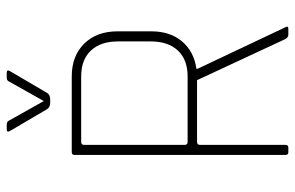

<svg xmlns="http://www.w3.org/2000/svg" viewBox="-173 -703 876 570"><g transform="rotate(-90 265.0 -418.0)"><path d="M245 -707Q232 -707 226 -716L162 -825Q155 -836 166 -836H180Q188 -836 191 -831L250 -726L309 -831Q312 -836 320 -836H334Q345 -836 338 -825L274 -716Q268 -707 255 -707ZM112 0H98Q90 0 90 -9V-634Q90 -643 98 -643H323Q384 -643 420.5 -606Q457 -569 457 -507V-407Q457 -351 427 -315.5Q397 -280 346 -273V-269L469 -9Q474 0 465 0H447Q439 0 434 -9L312 -271H129Q120 -271 120 -263V-9Q120 0 112 0ZM129 -299H323Q373 -299 400 -328Q427 -357 427 -408V-506Q427 -557 400 -586Q373 -615 323 -615H129Q120 -615 120 -607V-307Q120 -299 129 -299Z"/></g></svg>

Font: Rajdhani Light
Style: Regular
Weight: 300
Designer: Satya Rajpurohit, Jyotish Sonowal
Foundry: Indian Type Foundry
Version: Version 1.201;PS 1.0;hotconv 1.0.78;makeotf.lib2.5.61930; tt